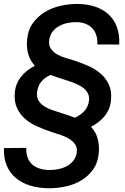

<svg xmlns="http://www.w3.org/2000/svg" viewBox="-39 -741 646 993"><path d="M535.2 -225.1Q533.2 -200.2 524.9 -179.4Q516.6 -158.7 502.9 -141.4Q489.3 -124 471.2 -110.4Q453.1 -96.7 431.6 -85.4Q457 -57.6 466.1 -23.9Q475.1 9.8 472.2 47.4Q468.3 98.1 443.6 133.8Q418.9 169.4 381.8 191.7Q344.7 213.9 299.6 223.6Q254.4 233.4 209.5 232.4Q160.2 231.9 117.7 219Q75.2 206.1 44.2 180.7Q13.2 155.3 -3.7 116.5Q-20.5 77.6 -18.6 24.9L97.2 23.9Q95.7 52.7 103.8 74Q111.8 95.2 127.4 109.4Q143.1 123.5 165.8 130.6Q188.5 137.7 215.8 138.2Q237.8 138.7 261.5 134Q285.2 129.4 305.2 118.9Q325.2 108.4 339.6 91.1Q354 73.7 357.9 48.8Q361.8 22.9 349.4 5.4Q336.9 -12.2 316.7 -24.2Q296.4 -36.1 272.5 -43.9Q248.5 -51.8 230 -57.6Q191.9 -70.3 155.5 -86.2Q119.1 -102.1 91.8 -125.5Q64.5 -148.9 49.1 -181.9Q33.7 -214.8 37.6 -261.2Q39.6 -286.1 48.1 -306.9Q56.6 -327.6 70.3 -344.7Q84 -361.8 101.8 -375.7Q119.6 -389.6 141.1 -400.9Q115.7 -429.2 106.7 -462.9Q97.7 -496.6 101.1 -534.2Q105 -584.5 130.1 -620.1Q155.3 -655.8 192.6 -678.5Q230 -701.2 275.1 -711.2Q320.3 -721.2 364.7 -720.7Q414.1 -719.7 454.3 -706.1Q494.6 -692.4 522.9 -666Q551.3 -639.6 565.7 -600.8Q580.1 -562 577.6 -510.7L464.4 -511.2Q465.8 -537.1 459.2 -558.1Q452.6 -579.1 439 -594Q425.3 -608.9 404.8 -617.4Q384.3 -626 357.9 -626.5Q335 -627 311.5 -622.3Q288.1 -617.7 268.1 -606.9Q248 -596.2 233.9 -578.6Q219.7 -561 215.8 -535.6Q211.9 -507.8 223.4 -490.2Q234.9 -472.7 254.4 -460.9Q273.9 -449.2 297.9 -442.1Q321.8 -435.1 342.3 -428.7Q380.4 -416.5 416.7 -400.6Q453.1 -384.8 480.7 -361.1Q508.3 -337.4 523.7 -304.4Q539.1 -271.5 535.2 -225.1ZM294.4 -329.1Q275.9 -335 258.1 -340.8Q240.2 -346.7 222.7 -353.5Q193.8 -340.8 176 -320.3Q158.2 -299.8 153.3 -268.1Q148.9 -240.2 159.7 -221.9Q170.4 -203.6 189.5 -191.4Q208.5 -179.2 232.2 -171.4Q255.9 -163.6 277.3 -156.7Q295.4 -150.9 313.2 -145Q331.1 -139.2 348.6 -132.3Q376.5 -145 396.2 -165.5Q416 -186 420.9 -217.8Q423.8 -235.4 419.2 -249.3Q414.6 -263.2 404.8 -274.2Q395 -285.2 381.6 -293.5Q368.2 -301.8 353 -308.3Q337.9 -314.9 322.8 -319.8Q307.6 -324.7 294.4 -329.1Z"/></svg>

Font: TypoPRO Roboto Mono
Style: Italic
Weight: 500
Designer: Google
Version: Version 2.000986; 2015; ttfautohint (v1.3)